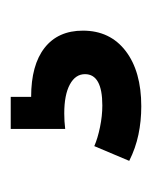

<svg xmlns="http://www.w3.org/2000/svg" viewBox="16 -56 277 349"><g transform="rotate(-90 154.5 118.5)"><path d="M273.3 130.7Q273.3 85.5 242 61Q210.8 36.6 152.9 36.6V-0.5H94.6V98.5Q101.5 97.7 108.8 97.2Q116 96.8 122.8 96.8Q156.7 96.8 175.5 107Q194.2 117.1 194.2 134.5Q194.2 166 137.3 166Q118.3 166 98 161.8Q77.6 157.6 63.4 151.4L36.6 214.9Q59.5 226.4 84.2 231.6Q108.8 236.8 135.8 236.8Q199.1 236.8 236.2 208.5Q273.3 180.1 273.3 130.7Z"/></g></svg>

Font: Estedad-FD VF
Style: Regular
Weight: 100
Designer: Amin Abedi
Version: Version 7.3